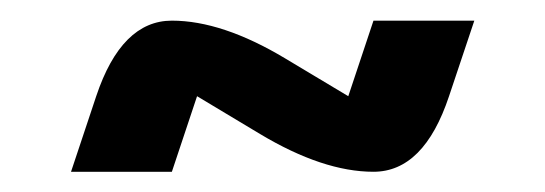

<svg xmlns="http://www.w3.org/2000/svg" viewBox="-20 -435 528 186"><path d="M439.5 -415 415 -341.8Q390.6 -268.6 341.8 -268.6Q293 -268.6 231.9 -305.2L170.9 -341.8L146.5 -268.6H48.8L73.2 -341.8Q97.7 -415 146.5 -415Q195.3 -415 256.3 -378.4L317.4 -341.8L341.8 -415Z"/></svg>

Font: BabelStone Runic Norse
Style: Regular
Weight: 400
Designer: Andrew West
Foundry: BabelStone
Version: Version 3.002 March 14, 2022